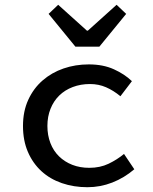

<svg xmlns="http://www.w3.org/2000/svg" viewBox="-20 -770 640 802"><path d="M345 12Q288 12 238.5 -5Q189 -22 153 -55Q117 -88 96.5 -135.5Q76 -183 76 -244Q76 -305 98 -353Q120 -401 158 -434Q196 -467 245.5 -484Q295 -501 351 -501Q411 -501 456 -480.5Q501 -460 531 -431L483 -368Q454 -392 423 -405.5Q392 -419 356 -419Q317 -419 284 -406.5Q251 -394 227.5 -371Q204 -348 191 -315.5Q178 -283 178 -244Q178 -205 190.5 -172.5Q203 -140 226.5 -117Q250 -94 282 -81.5Q314 -69 353 -69Q398 -69 433.5 -86Q469 -103 498 -127L541 -63Q499 -27 449 -7.5Q399 12 345 12ZM295 -575 183 -712 223 -750 343 -642H347L467 -750L507 -712L395 -575Z"/></svg>

Font: SauceCodePro Nerd Font Mono
Style: Regular
Weight: 500
Monospace: yes
Designer: Paul D. Hunt, Teo Tuominen
Foundry: Adobe Systems Incorporated
Version: Version 2.030;PS 1.000;hotconv 16.6.51;makeotf.lib2.5.65220;